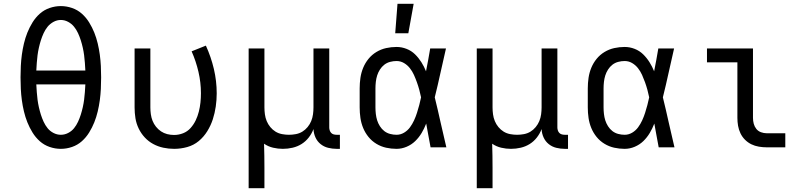

<svg xmlns="http://www.w3.org/2000/svg" viewBox="-20 -775 4240 1010"><path d="M300 8Q270 8 241 -2Q212 -12 189.5 -32Q167 -52 151 -78Q135 -104 124 -131.5Q113 -159 106 -188.5Q99 -218 95 -247.5Q91 -277 89.5 -307Q88 -337 88 -368Q88 -398 89.5 -428Q91 -458 95 -487.5Q99 -517 106 -546.5Q113 -576 124 -603.5Q135 -631 151 -657Q167 -683 189.5 -703Q212 -723 241 -733Q270 -743 300 -743Q330 -743 359 -733Q388 -723 410.5 -703Q433 -683 449 -657Q465 -631 476 -603.5Q487 -576 494 -546.5Q501 -517 505 -487.5Q509 -458 510.5 -428Q512 -398 512 -368Q512 -337 510.5 -307Q509 -277 505 -247.5Q501 -218 494 -188.5Q487 -159 476 -131.5Q465 -104 449 -78Q433 -52 410.5 -32Q388 -12 359 -2Q330 8 300 8ZM171 -404H429Q428 -424 426.5 -444.5Q425 -465 422.5 -484.5Q420 -504 415.5 -524Q411 -544 405 -563Q399 -582 390.5 -600.5Q382 -619 369.5 -634.5Q357 -650 338.5 -660Q320 -670 300 -670Q280 -670 261.5 -660Q243 -650 230.5 -634.5Q218 -619 209.5 -600.5Q201 -582 195 -563Q189 -544 184.5 -524Q180 -504 177.5 -484.5Q175 -465 173.5 -444.5Q172 -424 171 -404ZM300 -66Q320 -66 338.5 -75.5Q357 -85 369.5 -100.5Q382 -116 390.5 -134.5Q399 -153 405 -172Q411 -191 415.5 -211Q420 -231 422.5 -250.5Q425 -270 426.5 -290.5Q428 -311 429 -331H171Q172 -311 173.5 -290.5Q175 -270 177.5 -250.5Q180 -231 184.5 -211Q189 -191 195 -172Q201 -153 209.5 -134.5Q218 -116 230.5 -100.5Q243 -85 261.5 -75.5Q280 -66 300 -66Z M896 8Q867 8 839 2Q811 -4 786 -17.5Q761 -31 741.5 -52Q722 -73 709.5 -99Q697 -125 692.5 -153Q688 -181 688 -210V-520H771V-210Q771 -192 773.5 -174Q776 -156 782.5 -139.5Q789 -123 800.5 -108.5Q812 -94 827 -84Q842 -74 859.5 -69.5Q877 -65 896 -65Q920 -65 943 -74Q966 -83 982.5 -101.5Q999 -120 1009.5 -142Q1020 -164 1026 -188Q1032 -212 1034.5 -236Q1037 -260 1037 -285Q1037 -341 1024 -397Q1011 -453 988 -505L1063 -535Q1090 -476 1105 -412.5Q1120 -349 1120 -284Q1120 -249 1115 -214.5Q1110 -180 1099.5 -147.5Q1089 -115 1070.5 -85Q1052 -55 1025.5 -33Q999 -11 965 -1.5Q931 8 896 8Z M1288 215V-520H1371V-210Q1371 -192 1373.5 -173.5Q1376 -155 1383 -138Q1390 -121 1402 -106.5Q1414 -92 1429.5 -82.5Q1445 -73 1463.5 -69.5Q1482 -66 1500 -66Q1518 -66 1536.5 -69.5Q1555 -73 1570.5 -82.5Q1586 -92 1598 -106.5Q1610 -121 1617 -138Q1624 -155 1626.5 -173.5Q1629 -192 1629 -210V-520H1712V-104Q1712 -97 1714.5 -89Q1717 -81 1722.5 -75.5Q1728 -70 1735.5 -68Q1743 -66 1751 -66H1768V8H1751Q1728 8 1706 2.5Q1684 -3 1666.5 -17Q1649 -31 1639.5 -52Q1630 -73 1629 -96Q1620 -72 1604 -51.5Q1588 -31 1566.5 -17.5Q1545 -4 1519.5 2Q1494 8 1468 8Q1442 8 1416.5 2Q1391 -4 1369 -19Q1370 13 1370.5 44.5Q1371 76 1371 107V215Z M2066 8Q2038 8 2011 2Q1984 -4 1960 -18.5Q1936 -33 1918.5 -54.5Q1901 -76 1890.5 -101.5Q1880 -127 1876 -154.5Q1872 -182 1872 -210V-310Q1872 -338 1876 -365.5Q1880 -393 1890.5 -418.5Q1901 -444 1918.5 -465.5Q1936 -487 1960 -501.5Q1984 -516 2011 -522Q2038 -528 2066 -528Q2093 -528 2118.5 -518Q2144 -508 2163 -489.5Q2182 -471 2196.5 -448Q2211 -425 2221 -400Q2227 -430 2232.5 -460Q2238 -490 2243 -520H2326Q2311 -456 2297 -391.5Q2283 -327 2267 -263Q2283 -198 2297.5 -132Q2312 -66 2328 0H2245Q2239 -31 2233.5 -62Q2228 -93 2222 -125Q2212 -99 2198 -75.5Q2184 -52 2164.5 -33Q2145 -14 2119 -3Q2093 8 2066 8ZM2066 -66Q2087 -66 2105.5 -77Q2124 -88 2136.5 -105Q2149 -122 2158 -141.5Q2167 -161 2173.5 -181.5Q2180 -202 2185.5 -222.5Q2191 -243 2195 -263Q2191 -283 2185.5 -303Q2180 -323 2173 -342.5Q2166 -362 2157.5 -381Q2149 -400 2136 -416.5Q2123 -433 2105 -443.5Q2087 -454 2066 -454Q2049 -454 2032 -449.5Q2015 -445 2001.5 -434.5Q1988 -424 1978.5 -409Q1969 -394 1964 -378Q1959 -362 1957 -344.5Q1955 -327 1955 -310V-210Q1955 -193 1957 -175.5Q1959 -158 1964 -142Q1969 -126 1978.5 -111Q1988 -96 2001.5 -85.5Q2015 -75 2032 -70.5Q2049 -66 2066 -66ZM2059 -600 2071 -755H2156L2128 -600Z M2488 215V-520H2571V-210Q2571 -192 2573.5 -173.5Q2576 -155 2583 -138Q2590 -121 2602 -106.5Q2614 -92 2629.5 -82.5Q2645 -73 2663.5 -69.5Q2682 -66 2700 -66Q2718 -66 2736.5 -69.5Q2755 -73 2770.5 -82.5Q2786 -92 2798 -106.5Q2810 -121 2817 -138Q2824 -155 2826.5 -173.5Q2829 -192 2829 -210V-520H2912V-104Q2912 -97 2914.5 -89Q2917 -81 2922.5 -75.5Q2928 -70 2935.5 -68Q2943 -66 2951 -66H2968V8H2951Q2928 8 2906 2.5Q2884 -3 2866.5 -17Q2849 -31 2839.5 -52Q2830 -73 2829 -96Q2820 -72 2804 -51.5Q2788 -31 2766.5 -17.5Q2745 -4 2719.5 2Q2694 8 2668 8Q2642 8 2616.5 2Q2591 -4 2569 -19Q2570 13 2570.5 44.5Q2571 76 2571 107V215Z M3266 8Q3238 8 3211 2Q3184 -4 3160 -18.5Q3136 -33 3118.5 -54.5Q3101 -76 3090.5 -101.5Q3080 -127 3076 -154.5Q3072 -182 3072 -210V-310Q3072 -338 3076 -365.5Q3080 -393 3090.5 -418.5Q3101 -444 3118.5 -465.5Q3136 -487 3160 -501.5Q3184 -516 3211 -522Q3238 -528 3266 -528Q3293 -528 3318.5 -518Q3344 -508 3363 -489.5Q3382 -471 3396.5 -448Q3411 -425 3421 -400Q3427 -430 3432.5 -460Q3438 -490 3443 -520H3526Q3511 -456 3497 -391.5Q3483 -327 3467 -263Q3483 -198 3497.5 -132Q3512 -66 3528 0H3445Q3439 -31 3433.5 -62Q3428 -93 3422 -125Q3412 -99 3398 -75.5Q3384 -52 3364.5 -33Q3345 -14 3319 -3Q3293 8 3266 8ZM3266 -66Q3287 -66 3305.5 -77Q3324 -88 3336.5 -105Q3349 -122 3358 -141.5Q3367 -161 3373.5 -181.5Q3380 -202 3385.5 -222.5Q3391 -243 3395 -263Q3391 -283 3385.5 -303Q3380 -323 3373 -342.5Q3366 -362 3357.5 -381Q3349 -400 3336 -416.5Q3323 -433 3305 -443.5Q3287 -454 3266 -454Q3249 -454 3232 -449.5Q3215 -445 3201.5 -434.5Q3188 -424 3178.5 -409Q3169 -394 3164 -378Q3159 -362 3157 -344.5Q3155 -327 3155 -310V-210Q3155 -193 3157 -175.5Q3159 -158 3164 -142Q3169 -126 3178.5 -111Q3188 -96 3201.5 -85.5Q3215 -75 3232 -70.5Q3249 -66 3266 -66Z M4013 0Q3993 0 3972 -3.5Q3951 -7 3932.5 -16Q3914 -25 3899 -40Q3884 -55 3875 -74Q3866 -93 3862.5 -113.5Q3859 -134 3859 -155V-447H3699V-520H3941V-155Q3941 -139 3945 -124Q3949 -109 3958.5 -97Q3968 -85 3983 -79.5Q3998 -74 4013 -74H4111V0Z"/></svg>

Font: Nova
Style: Regular
Weight: 400
Monospace: yes
Designer: Belleve Invis
Foundry: Belleve Invis
Version: Version 24.1.4; ttfautohint (v1.8.4)